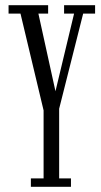

<svg xmlns="http://www.w3.org/2000/svg" viewBox="-20 -720 391 740"><path d="M99 0V-32.5H148V-294.5L59 -667.5H13V-700H165.5V-667.5H128L205.5 -315H181L265.5 -667.5H227V-700H346.5V-667.5H300.5L208 -301V-32.5H253.5V0Z"/></svg>

Font: Imbue Thin 10pt Light
Style: Regular
Weight: 300
Version: Version 1.102